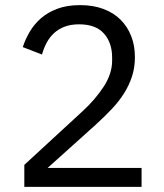

<svg xmlns="http://www.w3.org/2000/svg" viewBox="-20 -730 640 750"><path d="M533 0H75V-86L303 -296Q352 -341 385 -391.5Q418 -442 418 -493V-505Q418 -563 386 -599Q354 -635 289 -635Q257 -635 233 -626Q209 -617 191.5 -601Q174 -585 162.5 -563.5Q151 -542 144 -517L69 -546Q79 -577 96.5 -606.5Q114 -636 140.5 -659Q167 -682 204.5 -696Q242 -710 293 -710Q344 -710 384 -695Q424 -680 451 -653Q478 -626 492.5 -589Q507 -552 507 -507Q507 -466 495.5 -431Q484 -396 464 -364.5Q444 -333 415.5 -303Q387 -273 354 -243L166 -74H533Z"/></svg>

Font: Aneliza
Style: Regular
Weight: 400
Designer: Mike Abbink, Paul van der Laan, Pieter van Rosmalen
Foundry: Bold Monday
Version: Version 3.001;September 8, 2019;FontCreator 11.5.0.2425 64-b